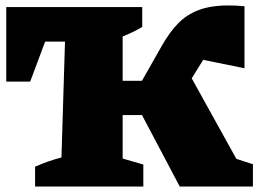

<svg xmlns="http://www.w3.org/2000/svg" viewBox="-20 -686 953 706"><path d="M109 0V-73Q159 -95 206 -107L219 -533H146L91 -386H3V-660H503V-587Q472 -568 431 -552V-389H502L577 -521Q604 -568 635 -600Q666 -632 710.5 -649Q755 -666 821 -666Q848 -666 879 -663V-435L727 -466Q724 -461 721 -456L685 -398L849 -102L910 -82V0H641L502 -263H431V-103L507 -81V0Z"/></svg>

Font: Piazzolla Black
Style: Regular
Weight: 900
Designer: Juan Pablo del Peral
Foundry: Huerta Tipografica
Version: Version 1.330